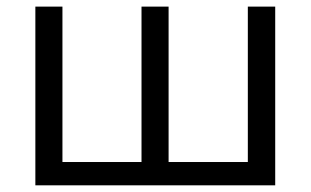

<svg xmlns="http://www.w3.org/2000/svg" viewBox="-20 -555 930 575"><path d="M484.9 -69.8H722.2V-535.2H804.2V0H85.9V-535.2H167V-69.8H403.8V-535.2H484.9Z"/></svg>

Font: Open Sans ACDW
Style: acdw
Weight: 400
Foundry: Ascender Corporation
Version: Version 1.10